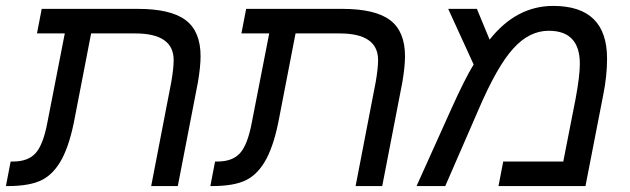

<svg xmlns="http://www.w3.org/2000/svg" viewBox="-40 -629 2129 649"><path d="M561 0H471L539 -352Q547 -398 547 -426Q547 -516 417 -516H268L213 -232Q197 -145 170 -93Q143 -42 102.5 -21Q62 0 -15 0H-20L-4 -83H4Q55 -83 80.5 -111.5Q106 -140 120 -214L179 -516H85L101 -599H426Q537 -599 587.5 -561Q638 -523 638 -439Q638 -404 629 -351Z M1252 0H1162L1230 -352Q1238 -398 1238 -426Q1238 -516 1108 -516H959L904 -232Q888 -145 861 -93Q834 -42 793.5 -21Q753 0 676 0H671L687 -83H695Q746 -83 771.5 -111.5Q797 -140 811 -214L870 -516H776L792 -599H1117Q1228 -599 1278.5 -561Q1329 -523 1329 -439Q1329 -404 1320 -351Z M1830 -609Q2012 -609 2012 -431Q2012 -372 1999 -308L1939 0H1645L1661 -83H1864L1906 -297Q1920 -373 1920 -413Q1920 -525 1815 -525Q1749 -525 1695 -465Q1640 -405 1576 -255L1465 0H1368L1486 -262Q1532 -364 1561 -411L1475 -599H1572L1615 -495Q1705 -609 1830 -609Z"/></svg>

Font: Libra Sans
Style: Italic
Weight: 400
Italic angle: -12°
Foundry: Context Ltd
Version: Version 1.002